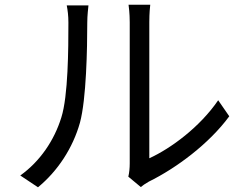

<svg xmlns="http://www.w3.org/2000/svg" viewBox="-20 -770 1040 814"><path d="M524 -21 577 23C584 17 595 9 611 0C727 -57 866 -160 952 -277L905 -345C828 -232 705 -141 613 -99C613 -130 613 -613 613 -676C613 -714 616 -742 617 -750H525C526 -742 530 -714 530 -676C530 -613 530 -123 530 -77C530 -57 528 -37 524 -21ZM66 -26 141 24C225 -45 289 -143 319 -250C346 -350 350 -564 350 -675C350 -705 354 -735 355 -747H263C267 -726 270 -704 270 -674C270 -563 269 -363 240 -272C210 -175 150 -86 66 -26Z"/></svg>

Font: ChiuKong Gothic CL
Style: Regular
Weight: 400
Designer: Ryoko NISHIZUKA 西塚涼子 (kana, bopomofo & ideographs); Paul D. Hunt (Latin, Greek & Cyrillic); Sandoll Communications 산돌커뮤니
Foundry: Adobe
Version: Version 1.300